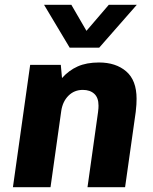

<svg xmlns="http://www.w3.org/2000/svg" viewBox="-20 -782 640 802"><path d="M34 0 106 -511H234L239 -456Q267.5 -488 304.5 -504.5Q341.5 -521 393.5 -521Q464 -521 507.2 -483.8Q550.5 -446.5 550.5 -369.5Q550.5 -359.5 549.8 -345.5Q549 -331.5 547 -315L502.5 0H345.5L389.5 -313.5Q391 -323 391.2 -330Q391.5 -337 391.5 -341Q391.5 -374 373.8 -390.2Q356 -406.5 326 -406.5Q290.5 -406.5 266.2 -382.5Q242 -358.5 236 -319.5L191 0ZM551.5 -762 394.5 -583H271L164 -762H278L370 -603.5H298.5L434.5 -762Z"/></svg>

Font: Chivo Mono Medium
Style: Italic
Weight: 500
Italic angle: -8.05°
Monospace: yes
Designer: Hector Gatti
Foundry: Omnibus-Type
Version: Version 1.008